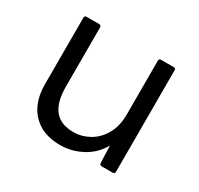

<svg xmlns="http://www.w3.org/2000/svg" viewBox="-117 -645 822 795"><g transform="rotate(30 294.5 -247.5)"><path d="M75 -177V-495Q75 -505 85 -505H144Q155 -505 155 -495V-211Q155 -138 184.5 -101Q214 -64 276 -64Q314 -64 349.5 -83.5Q385 -103 408 -142Q431 -181 431 -238V-495Q431 -505 442 -505H501Q511 -505 511 -495V-11Q511 0 501 0H449Q438 0 438 -11L435 -92Q408 -43 358.5 -16.5Q309 10 255 10Q170 10 122.5 -40Q75 -90 75 -177Z"/></g></svg>

Font: LINE Seed Sans TH App
Style: Regular
Weight: 400
Designer: Dalton Maag Ltd | Thai characters by Cadson Demak Co.,Ltd.
Foundry: Dalton Maag Ltd
Version: Version 1.003